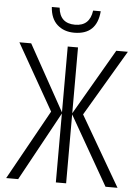

<svg xmlns="http://www.w3.org/2000/svg" viewBox="-60 -959 721 1005"><g transform="rotate(5 300.0 -456.5)"><path d="M428 -913H388Q377 -831 300 -831Q220 -831 212 -913H171Q175 -852 210 -820.5Q245 -789 299 -789Q418 -789 428 -913ZM74 0 272 -362V0H326V-362L533 0H596L383 -367L588 -714H527L326 -368V-714H272V-368L80 -714H18L215 -367L11 0Z"/></g></svg>

Font: Noto Sans Mono UI Light
Style: Regular
Weight: 300
Designer: Monotype Design team
Foundry: Monotype Imaging Inc.
Version: 1.000